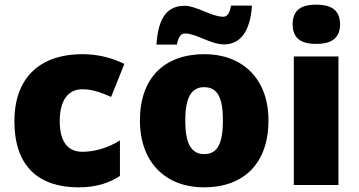

<svg xmlns="http://www.w3.org/2000/svg" viewBox="-20 -796 1543 826"><path d="M318 10C394 10 450 -9 496 -39V-192C447 -161 389 -143 335 -143C277 -143 237 -179 237 -275C237 -368 276 -412 334 -412C376 -412 413 -399 458 -379L515 -521C463 -547 401 -563 334 -563C166 -563 42 -475 42 -274C42 -77 150 10 318 10Z M1064 -772H974C967 -730 952 -724 940 -724C890 -724 825 -771 775 -771C703 -771 661 -726 653 -604H741C749 -647 764 -652 776 -652C825 -652 885 -605 944 -605C1008 -605 1056 -652 1064 -772ZM1135 -278C1135 -461 1019 -563 860 -563C687 -563 582 -461 582 -278C582 -93 697 10 857 10C1029 10 1135 -93 1135 -278ZM777 -278C777 -372 801 -421 858 -421C918 -421 939 -372 939 -278C939 -183 918 -133 859 -133C800 -133 777 -183 777 -278Z M1340 -776C1284 -776 1239 -759 1239 -691C1239 -625 1284 -607 1340 -607C1396 -607 1443 -625 1443 -691C1443 -759 1396 -776 1340 -776ZM1436 -553H1244V0H1436Z"/></svg>

Font: Noto Sans UI Black
Style: Regular
Weight: 900
Designer: Monotype Design Team
Foundry: Monotype Imaging Inc.
Version: Version 1.901